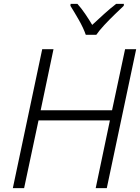

<svg xmlns="http://www.w3.org/2000/svg" viewBox="-20 -967 721 987"><path d="M46 0 197 -714H255L189 -400H556L623 -714H680L529 0H472L545 -348H178L104 0ZM421 -788Q409 -823 385 -865Q361 -907 342 -937L343 -947H378Q398 -925 418 -895.5Q438 -866 454 -839Q483 -866 515 -895Q547 -924 577 -947H617L616 -937Q597 -919 569.5 -892.5Q542 -866 516 -838Q490 -810 475 -788Z"/></svg>

Font: Noto Sans Light
Style: Italic
Weight: 300
Italic angle: -12°
Designer: Monotype Design Team
Foundry: Monotype Imaging Inc.
Version: Version 2.013; ttfautohint (v1.8.4.7-5d5b)